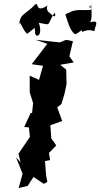

<svg xmlns="http://www.w3.org/2000/svg" viewBox="-20 -918 506 969"><path d="M219 0 213 -30 207 -105 233 -110 227 -146 264 -184 239 -219 234 -286 294 -307 269 -376 290 -393 306 -446 316 -495 314 -567 284 -591 352 -603 330 -634 348 -710 313 -717 282 -704 160 -717 219 -697 140 -594 197 -586 177 -515 130 -536V-452L147 -398L142 -348H135L102 -277L126 -275L131 -227L73 -142L84 -99L61 -124L94 -41L74 31L120 20L149 -25L201 10ZM157 -758C154 -723 200 -730 176 -803C244 -791 212 -785 256 -855C270 -809 225 -860 225 -857C203 -882 234 -901 208 -883C156 -856 178 -912 156 -894C105 -840 79 -851 77 -788C80 -827 90 -771 117 -747C109 -738 104 -738 155 -777ZM394 -757C414 -764 427 -771 457 -760C454 -779 491 -823 434 -805C447 -820 441 -872 440 -897C432 -851 422 -914 444 -870C414 -861 349 -880 322 -846C387 -860 324 -862 310 -844C326 -799 330 -771 356 -747C361 -740 392 -766 392 -766Z"/></svg>

Font: Asimov Aggro
Style: It
Weight: 500
Designer: Google
Version: Version 2.000980; 2014